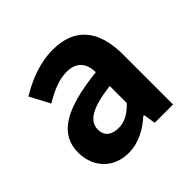

<svg xmlns="http://www.w3.org/2000/svg" viewBox="-150 -725 890 890"><g transform="rotate(-45 295.5 -280.0)"><path d="M216 14C281 14 337 -17 385 -60H390L400 0H520V-327C520 -489 447 -574 305 -574C217 -574 137 -540 72 -500L124 -402C176 -433 226 -456 278 -456C347 -456 371 -414 373 -359C148 -335 51 -272 51 -153C51 -57 116 14 216 14ZM265 -101C222 -101 191 -120 191 -164C191 -215 236 -252 373 -268V-156C338 -121 307 -101 265 -101Z"/></g></svg>

Font: Noto Sans Mono CJK HK
Style: Bold
Weight: 700
Designer: Ryoko NISHIZUKA 西塚涼子 (kana, bopomofo & ideographs); Paul D. Hunt (Latin, Greek & Cyrillic); Sandoll Communications 산돌커뮤니
Foundry: Adobe
Version: Version 2.004;hotconv 1.0.118;makeotfexe 2.5.65603